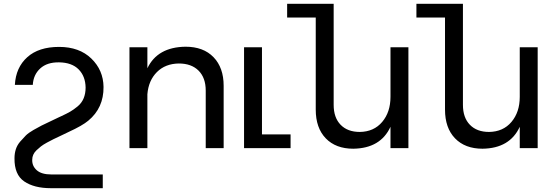

<svg xmlns="http://www.w3.org/2000/svg" viewBox="-20 -777 2932 1007"><path d="M519 138H249Q198 138 173 116Q148 94 149 61Q149 47 154.5 34.5Q160 22 171.5 11Q183 0 194.5 -9Q206 -18 226 -29Q246 -40 260.5 -47Q275 -54 300.5 -66Q326 -78 340 -85Q412 -118 443 -144Q524 -211 523 -321Q522 -409 459 -470Q396 -531 290 -531Q183 -531 123 -477Q63 -423 58 -332H152Q155 -385 191 -418Q227 -451 290 -450Q357 -449 392.5 -413Q428 -377 429 -318Q429 -286 418.5 -261Q408 -236 386.5 -218.5Q365 -201 347.5 -191Q330 -181 302 -168Q295 -165 291 -163Q279 -157 246 -141.5Q213 -126 198 -118.5Q183 -111 156 -95.5Q129 -80 115.5 -66.5Q102 -53 86 -34.5Q70 -16 63 6Q56 28 56 53Q55 139 107 174.5Q159 210 247 210H519Z M953 -532Q1047 -532 1100 -477Q1153 -422 1153 -327V0H1059V-302Q1059 -369 1021.5 -406.5Q984 -444 918 -444Q847 -443 803 -399Q759 -355 753 -283V0H659V-529H753V-419Q806 -530 953 -532Z M1354 -72H1504V0H1260V-529H1354Z M2028 -529H2122V0H2028V-112Q1976 1 1833 3Q1741 3 1688.5 -51.5Q1636 -106 1636 -202V-685H1486V-757H1730V-227Q1730 -160 1766.5 -122.5Q1803 -85 1867 -85Q1941 -86 1984.5 -137.5Q2028 -189 2028 -269Z M2706 -529H2800V0H2706V-112Q2654 1 2511 3Q2419 3 2366.5 -51.5Q2314 -106 2314 -202V-685H2164V-757H2408V-227Q2408 -160 2444.5 -122.5Q2481 -85 2545 -85Q2619 -86 2662.5 -137.5Q2706 -189 2706 -269Z"/></svg>

Font: Montserrat arm
Style: Regular
Weight: 400
Designer: Julieta Ulanovsky
Foundry: Julieta Ulanovsky
Version: Version 6.000;PS 006.000;hotconv 1.0.88;makeotf.lib2.5.64775